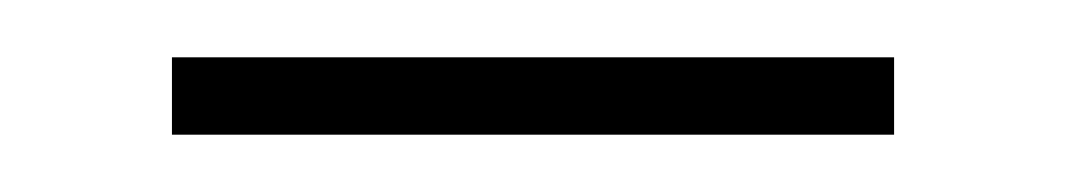

<svg xmlns="http://www.w3.org/2000/svg" viewBox="-20 -287 372 67"><path d="M40 -240V-267H292V-240Z"/></svg>

Font: DM Serif Display
Style: Regular
Weight: 400
Designer: Colophon Foundry, Frank Grießhammer
Foundry: Colophon Foundry
Version: Version 5.200; ttfautohint (v1.8.3)